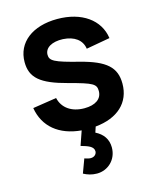

<svg xmlns="http://www.w3.org/2000/svg" viewBox="-118 -636 779 958"><g transform="rotate(-15 271.0 -157.0)"><path d="M501.5 -159.5C501.5 -243.5 454.5 -286 325 -319.5C198.5 -351.5 177.5 -363.5 177.5 -395C177.5 -431 215.5 -453 272 -450.5C330.5 -447 368 -419.5 374.5 -373.5L497.5 -395.5C484 -492.5 396 -555 270 -555C141.5 -555 57.5 -490 57.5 -389C57.5 -308 105 -267.5 240.5 -232C362.5 -199.5 378 -190.5 378 -154C378 -114 344.5 -89.5 287 -89.5C221 -89.5 175 -122 163 -175.5L40 -156.5C56.5 -57 130.5 3.5 244.5 13.5L219 87C253.5 97 284 106 284 132C284 145 273 159 253 159C244.5 159 234 156.5 221 152L194.5 223.5C214 234 236.5 241.5 263.5 241.5C320 241.5 368 197.5 368 134.5C368 91.5 345.5 61 307.5 42L317 13C433 2 501.5 -61.5 501.5 -159.5Z"/></g></svg>

Font: Hauora
Style: Bold
Weight: 700
Designer: Wayne Shih
Foundry: WCYS
Version: Version 1.001;hotconv 1.0.109;makeotfexe 2.5.65596